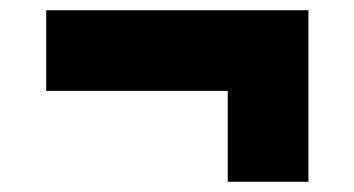

<svg xmlns="http://www.w3.org/2000/svg" viewBox="-20 -514 694 376"><path d="M426 -158H584V-494H70.5V-336H426Z"/></svg>

Font: Spartan ExtraBold
Style: Regular
Weight: 800
Designer: Matt Bailey, Mirko Velimirovic
Foundry: Matt Bailey
Version: Version 1.003; ttfautohint (v1.8.3)